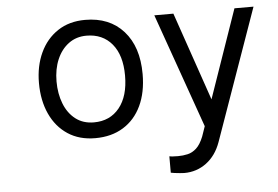

<svg xmlns="http://www.w3.org/2000/svg" viewBox="-53 -626 1321 912"><g transform="rotate(-5 608.0 -170.0)"><path d="M383.5 11.4Q307.5 11.4 252.8 -24.7Q198.2 -60.7 168.7 -124.8Q139.2 -188.9 139.2 -272.7Q139.2 -353.7 168.7 -416.9Q198.2 -480.1 252.8 -516.3Q307.5 -552.6 383.5 -552.6Q499.6 -552.6 566.6 -477.6Q633.5 -402.7 633.5 -272.7Q633.5 -185.4 603.3 -121.6Q573.2 -57.9 517 -23.3Q460.9 11.4 383.5 11.4ZM383.5 -63.9Q460.2 -63.9 505 -119.3Q549.7 -174.7 549.7 -272.7Q549.7 -369.7 505 -423.5Q460.2 -477.3 383.5 -477.3Q334.5 -477.3 298.5 -450.6Q262.4 -424 242.7 -377.8Q223 -331.7 223 -272.7Q223 -214.5 241.5 -167.1Q259.9 -119.7 295.8 -91.8Q331.7 -63.9 383.5 -63.9ZM889.2 48.3 905.9 0 713.1 -545.5H804L948.9 -124.3L1095.2 -545.5H1186.1L964.5 81Q942.1 143.8 895.8 178.4Q849.4 213.1 789.8 213.1Q782.7 213.1 769.4 211.8Q756 210.6 743.4 209Q730.8 207.4 725.9 206V127.8Q729 128.9 739 129.8Q748.9 130.7 767 130.7Q791.2 130.7 813.6 125.5Q835.9 120.4 855.1 102.8Q874.3 85.2 889.2 48.3Z"/></g></svg>

Font: Inter UI
Style: Regular
Weight: 400
Designer: Rasmus Andersson
Foundry: rsms
Version: Version 2.2